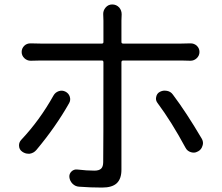

<svg xmlns="http://www.w3.org/2000/svg" viewBox="-20 -804 987 853"><path d="M217.8 -379.9Q225.6 -393.6 240.7 -398.9Q255.9 -404.3 270.5 -397Q285.2 -389.6 290 -374.5Q294.9 -359.4 287.1 -345.7Q227.5 -240.2 141.6 -137.7Q129.9 -124 112.3 -121.1Q109.4 -121.1 105.5 -121.1Q91.8 -121.1 79.1 -129.9Q64.5 -139.6 64.5 -158.2Q64.5 -171.9 74.2 -182.6Q156.2 -269.5 217.8 -379.9ZM785.2 -535.2H527.3Q519.5 -535.2 519.5 -527.3V-49.8Q519.5 -9.8 499 9.8Q478.5 29.3 433.6 29.3Q380.9 29.3 331.1 25.4Q314.5 24.4 302.2 12.2Q290 0 288.1 -17.6Q287.1 -32.2 297.9 -42.5Q308.6 -52.7 324.2 -50.8Q366.2 -45.9 399.4 -45.9Q419.9 -45.9 429.2 -54.7Q438.5 -63.5 438.5 -84Q439.5 -137.7 439.5 -527.3Q439.5 -535.2 432.6 -535.2H162.1Q137.7 -535.2 118.2 -534.2Q117.2 -534.2 116.2 -534.2Q100.6 -534.2 88.9 -544.9Q76.2 -556.6 76.2 -573.2Q76.2 -589.8 88.9 -601.6Q99.6 -611.3 115.2 -611.3Q116.2 -611.3 118.2 -611.3Q138.7 -610.4 161.1 -610.4H432.6Q439.5 -610.4 439.5 -617.2V-712.9L438.5 -742.2Q438.5 -757.8 449.2 -770.5Q460.9 -784.2 478.5 -784.2Q497.1 -784.2 509.8 -770.5Q520.5 -757.8 520.5 -740.2L519.5 -712.9V-617.2Q519.5 -610.4 527.3 -610.4H784.2Q801.8 -610.4 824.2 -611.3Q826.2 -611.3 827.1 -611.3Q841.8 -611.3 853.5 -601.6Q866.2 -589.8 866.2 -573.2Q866.2 -556.6 853.5 -544.9Q841.8 -534.2 826.2 -534.2Q825.2 -534.2 824.2 -534.2Q803.7 -535.2 785.2 -535.2ZM679.7 -346.7Q672.9 -355.5 672.9 -366.2Q672.9 -370.1 673.8 -373Q676.8 -388.7 689.5 -395.5Q700.2 -401.4 711.9 -401.4Q716.8 -401.4 721.7 -400.4Q738.3 -397.5 748 -383.8Q807.6 -304.7 876 -188.5Q881.8 -178.7 881.8 -168Q881.8 -163.1 879.9 -157.2Q875 -139.6 860.4 -131.8Q850.6 -126 840.8 -126Q834 -126 828.1 -127.9Q811.5 -132.8 803.7 -148.4Q742.2 -262.7 679.7 -346.7Z"/></svg>

Font: Gen Jyuu Gothic P Regular
Style: Regular
Weight: 400
Designer: [Source Han Sans]
Ryoko NISHIZUKA  (kana & ideographs); Paul D. Hunt (Latin, Greek & Cyrillic); Wenlong ZHANG  (bopomofo
Version: Version 1.002.20150607